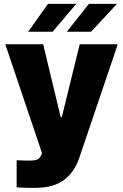

<svg xmlns="http://www.w3.org/2000/svg" viewBox="-20 -755 625 975"><path d="M64.5 196.3V58.6Q89.8 60.5 133.8 60.5Q156.2 60.5 169.2 55.2Q182.1 49.8 189.5 32.2L193.4 22.5L6.8 -530.3H199.2L288.1 -160.2H293.9L384.8 -530.3H578.1L382.8 45.9Q358.9 118.2 305.2 158.7Q251.5 199.2 155.3 199.2Q101.1 199.2 64.5 196.3ZM431.6 -735.4H574.2L442.4 -593.8H319.3ZM223.6 -735.4H367.2L247.1 -593.8H123Z"/></svg>

Font: Pretendard JP Black
Style: Regular
Weight: 900
Designer: Base glyphs from Inter by Rasmus Andersson; Hangeul glyphs from Noto Sans CJK(Source Han Sans) by Jang Soo-young and Kan
Foundry: Kil Hyung-jin
Version: Version 1.309